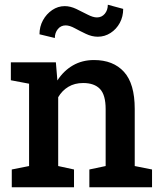

<svg xmlns="http://www.w3.org/2000/svg" viewBox="-20 -792 686 812"><path d="M29.8 0V-75.2L103 -89.8V-438L25.9 -452.6V-528.3H216.3L222.7 -451.7Q249 -492.7 288.3 -515.4Q327.6 -538.1 377.4 -538.1Q459 -538.1 504.4 -488Q549.8 -438 549.8 -331.5V-89.8L623 -75.2V0H357.9V-75.2L426.8 -89.8V-330.6Q426.8 -390.6 402.8 -415.8Q378.9 -440.9 331.5 -440.9Q295.9 -440.9 269.3 -425Q242.7 -409.2 226.1 -380.9V-89.8L293 -75.2V0ZM211.9 -631.3 147 -647Q147 -679.2 161.6 -706.1Q176.3 -732.9 200.7 -749.5Q225.1 -766.1 253.9 -766.1Q277.3 -766.1 302.5 -754.2Q327.6 -742.2 350.6 -730.2Q373.5 -718.3 390.1 -718.3Q410.2 -718.3 423.1 -733.6Q436 -749 436 -772L501 -754.4Q501 -721.7 486.6 -695.1Q472.2 -668.5 447.5 -652.6Q422.9 -636.7 393.6 -636.7Q368.7 -636.7 343.5 -648.7Q318.4 -660.6 296.4 -672.6Q274.4 -684.6 257.8 -684.6Q237.3 -684.6 224.6 -668.9Q211.9 -653.3 211.9 -631.3Z"/></svg>

Font: Roboto Slab LO Medium
Style: Regular
Weight: 500
Designer: Google
Version: Version 2.000